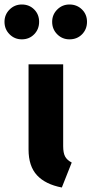

<svg xmlns="http://www.w3.org/2000/svg" viewBox="-80 -817 407 854"><path d="M201 -167Q201 -137 209.5 -121Q218 -105 239 -94L195 17Q122 3 84.5 -37.5Q47 -78 47 -152V-531H201ZM94 -720Q94 -687 72 -664.5Q50 -642 17 -642Q-15 -642 -37.5 -664.5Q-60 -687 -60 -720Q-60 -752 -37.5 -774.5Q-15 -797 17 -797Q50 -797 72 -775Q94 -753 94 -720ZM307 -720Q307 -687 285 -664.5Q263 -642 229 -642Q197 -642 174.5 -664.5Q152 -687 152 -720Q152 -752 174.5 -774.5Q197 -797 229 -797Q262 -797 284.5 -775Q307 -753 307 -720Z"/></svg>

Font: Fira Sans Condensed
Style: Bold
Weight: 700
Width: 3
Designer: bBox Type GmbH & Carrois Corporate GbR & Edenspiekermann AG
Foundry: bBox Type GmbH & Carrois Corporate GbR & Edenspiekermann AG
Version: Version 4.301